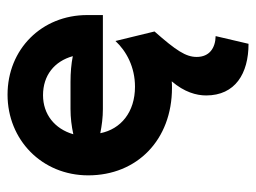

<svg xmlns="http://www.w3.org/2000/svg" viewBox="-106 -365 691 519"><g transform="rotate(-90 239.5 -105.5)"><path d="M380.6 220.8 401.4 131.9C369.4 131.2 345.1 115.3 345.1 80.6C345.1 51.4 362.5 25 413.9 -33.3L388.2 -138.9C360.4 -109 317.4 -86.1 264.6 -86.1C195.8 -86.1 150 -124.3 138.9 -179.9C160.4 -175.7 181.2 -172.9 204.2 -172.9H458.3V-215.3C458.3 -338.2 366 -430.6 243.1 -430.6C121.5 -430.6 25 -338.2 25 -212.5C25 -80.6 120.8 13.9 261.8 13.9C267.4 13.9 273.6 13.9 279.2 13.2C250 47.2 241 79.9 241 106.2C241 184.7 300 220.8 380.6 220.8ZM136.1 -252.8C150.7 -303.5 190.3 -334.7 241.7 -334.7C295.1 -334.7 333.3 -304.2 347.2 -254.2C326.4 -258.3 303.5 -260.4 277.8 -260.4H204.2C180.6 -260.4 158.3 -257.6 136.1 -252.8Z"/></g></svg>

Font: Afacad
Style: Bold
Weight: 700
Designer: Kristian Moeller
Foundry: Dicotype
Version: Version 1.000